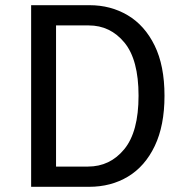

<svg xmlns="http://www.w3.org/2000/svg" viewBox="-20 -720 724 740"><path d="M100 0V-700H325Q407 -700 472.5 -661Q538 -622 576 -544.5Q614 -467 614 -351Q614 -236 576.5 -157.5Q539 -79 473.5 -39.5Q408 0 323 0ZM196 -78H319Q404 -78 459 -145Q514 -212 514 -351Q514 -490 459.5 -556Q405 -622 322 -622H196Z"/></svg>

Font: Orienta
Style: Regular
Weight: 400
Designer: Eduardo Rodriguez Tunni
Foundry: Eduardo Rodriguez Tunni
Version: Version 1.002; ttfautohint (v1.8.4.7-5d5b);gftools[0.9.23]